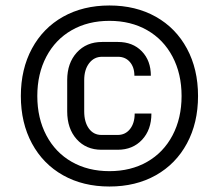

<svg xmlns="http://www.w3.org/2000/svg" viewBox="-20 -699 798 700"><path d="M56 -349Q56 -447 96.5 -522Q137 -597 210 -638Q283 -679 379 -679Q475 -679 548 -638Q621 -597 661.5 -522Q702 -447 702 -349Q702 -251 661.5 -176Q621 -101 548 -60Q475 -19 379 -19Q283 -19 210 -60Q137 -101 96.5 -176Q56 -251 56 -349ZM642 -349Q642 -430 609 -492.5Q576 -555 516.5 -589Q457 -623 379 -623Q301 -623 241.5 -589Q182 -555 149 -492.5Q116 -430 116 -349Q116 -268 149 -205.5Q182 -143 241.5 -109Q301 -75 379 -75Q457 -75 516.5 -109Q576 -143 609 -205.5Q642 -268 642 -349ZM225 -293V-407Q225 -469 260 -507.5Q295 -546 352 -546H410Q464 -546 497 -512Q530 -478 530 -423H470Q470 -454 453.5 -473Q437 -492 410 -492H352Q323 -492 305 -468.5Q287 -445 287 -407V-293Q287 -254 304 -230.5Q321 -207 350 -207H409Q437 -207 454 -228.5Q471 -250 471 -285H532Q532 -226 498 -189.5Q464 -153 409 -153H350Q294 -153 259.5 -191.5Q225 -230 225 -293Z"/></svg>

Font: Bai Jamjuree
Style: Regular
Weight: 400
Designer: Katatrad Aksorn Co.,Ltd.
Foundry: Cadson Demak Co.,Ltd.
Version: Version 1.000; ttfautohint (v1.6)